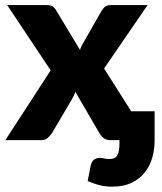

<svg xmlns="http://www.w3.org/2000/svg" viewBox="-26 -538 622 737"><path d="M567.5 -111V2Q567.5 34.5 558.8 66.2Q550 98 530.5 123Q511 148 480 163.2Q449 178.5 404.5 178.5Q380.5 178.5 359 173.5Q337.5 168.5 310.5 157L322.5 96Q327.5 78.5 337.2 73.2Q347 68 356 68Q364.5 68 373.8 70.2Q383 72.5 395 72.5Q416.5 72.5 424.5 58Q432.5 43.5 432.5 14V0H398.5Q382 0 371.8 -8Q361.5 -16 355.5 -27L263 -186Q260.5 -177.5 257 -170Q253.5 -162.5 249.5 -156L173.5 -27Q166.5 -17 157 -8.5Q147.5 0 132.5 0H-5.5L168.5 -268L1.5 -518.5H150.5Q167 -518.5 174.8 -514.2Q182.5 -510 188.5 -500L281 -346.5Q284 -355.5 288.5 -364.2Q293 -373 298.5 -382L364.5 -497.5Q371.5 -508.5 379.2 -513.5Q387 -518.5 398.5 -518.5H540.5L373.5 -275L477.5 -111Z"/></svg>

Font: Lato
Style: Regular
Weight: 900
Designer: Lukasz Dziedzic with Adam Twardoch and Botio Nikoltchev
Foundry: tyPoland Lukasz Dziedzic
Version: Version 2.010; 2014-09-01; http://www.latofonts.com/; ttfaut